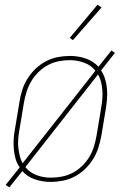

<svg xmlns="http://www.w3.org/2000/svg" viewBox="-20 -766 540 817"><path d="M20 31 4 21 64 -54Q52 -70 46.5 -89.5Q41 -109 39 -129.5Q37 -150 38 -171Q39 -192 43 -213L63 -333Q67 -359 75 -384Q83 -409 97.5 -432Q112 -455 132 -474Q152 -493 176 -505.5Q200 -518 226 -523Q252 -528 278 -528Q313 -528 345 -517Q377 -506 399 -482L454 -551L469 -541L410 -466Q421 -450 427 -430.5Q433 -411 435 -390.5Q437 -370 435.5 -349Q434 -328 431 -307L411 -187Q406 -161 398 -136Q390 -111 375.5 -88Q361 -65 341 -46Q321 -27 297 -14.5Q273 -2 247 3Q221 8 195 8Q160 8 128 -3Q96 -14 75 -38ZM76 -71 386 -465Q368 -488 338.5 -499Q309 -510 277 -510Q254 -510 230.5 -505.5Q207 -501 185 -489.5Q163 -478 144.5 -460Q126 -442 113.5 -421Q101 -400 93.5 -376.5Q86 -353 82 -330L62 -210Q59 -192 57.5 -173.5Q56 -155 58 -137.5Q60 -120 64 -103Q68 -86 76 -71ZM196 -10Q219 -10 243 -14.5Q267 -19 289 -30.5Q311 -42 329.5 -60Q348 -78 360.5 -99Q373 -120 380 -143.5Q387 -167 391 -190L411 -310Q414 -328 415.5 -346.5Q417 -365 415.5 -382.5Q414 -400 410 -417Q406 -434 397 -449L88 -55Q106 -32 135 -21Q164 -10 196 -10ZM290 -595 277 -605 395 -746 412 -734Z"/></svg>

Font: Iosevka Term Curly Thin
Style: Italic
Weight: 100
Italic angle: -9°
Designer: Belleve Invis
Foundry: Belleve Invis
Version: Version 32.3.0